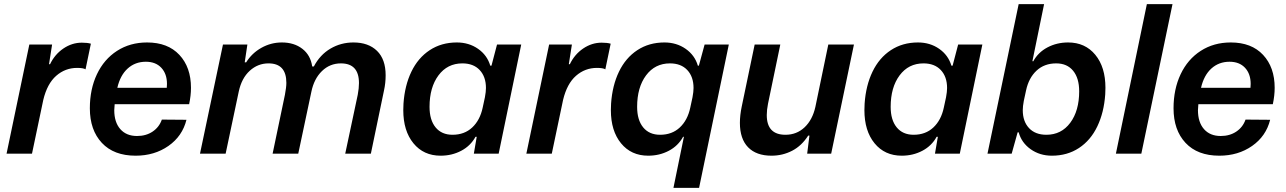

<svg xmlns="http://www.w3.org/2000/svg" viewBox="-20 -749 6267 936"><path d="M123 -532H234L219 -436H224Q247 -484 289 -512.5Q331 -541 379 -541Q406 -541 423 -536L397 -411Q386 -418 356 -418Q298 -418 254 -379.5Q210 -341 191 -262L136 0H12Z M418 -221Q418 -314 452.5 -387Q487 -460 550.5 -501Q614 -542 697 -542Q798 -542 854.5 -481.5Q911 -421 911 -321Q911 -283 902 -241H539Q537 -221 537 -212Q537 -153 566.5 -119.5Q596 -86 648 -86Q692 -86 724 -107.5Q756 -129 769 -166L889 -165Q869 -85 801 -37.5Q733 10 641 10Q535 10 476.5 -52.5Q418 -115 418 -221ZM793 -321Q794 -328 794 -340Q794 -389 766.5 -418.5Q739 -448 691 -448Q639 -448 602.5 -415Q566 -382 552 -321Z M1067 -532H1186L1173 -445H1180Q1208 -490 1254.5 -516Q1301 -542 1354 -542Q1414 -542 1454 -511Q1494 -480 1502 -425H1510Q1540 -482 1591 -512Q1642 -542 1703 -542Q1776 -542 1818 -501Q1860 -460 1860 -382Q1860 -344 1852 -308L1788 0H1663L1724 -287Q1730 -319 1730 -344Q1730 -440 1642 -440Q1588 -440 1549.5 -402.5Q1511 -365 1498 -302L1434 0H1309L1369 -287Q1376 -324 1376 -345Q1376 -440 1289 -440Q1237 -440 1197.5 -404Q1158 -368 1144 -303L1080 0H955Z M1946 -212Q1946 -233 1947 -244Q1953 -332 1985.5 -399.5Q2018 -467 2075 -504.5Q2132 -542 2207 -542Q2266 -542 2310.5 -511Q2355 -480 2370 -429H2376L2403 -532H2521L2411 0H2290L2304 -82H2298Q2274 -38 2228.5 -14Q2183 10 2128 10Q2045 10 1995.5 -50.5Q1946 -111 1946 -212ZM2333 -224 2344 -275Q2349 -302 2349 -320Q2349 -375 2318.5 -407.5Q2288 -440 2234 -440Q2161 -440 2117.5 -381.5Q2074 -323 2074 -228Q2074 -164 2103.5 -128Q2133 -92 2186 -92Q2244 -92 2282 -127.5Q2320 -163 2333 -224Z M2657 -532H2768L2753 -436H2758Q2781 -484 2823 -512.5Q2865 -541 2913 -541Q2940 -541 2957 -536L2931 -411Q2920 -418 2890 -418Q2832 -418 2788 -379.5Q2744 -341 2725 -262L2670 0H2546Z M3314 -82H3310Q3286 -38 3240.5 -14Q3195 10 3140 10Q3057 10 3007.5 -50.5Q2958 -111 2958 -212Q2958 -233 2959 -244Q2965 -332 2997.5 -399.5Q3030 -467 3087 -504.5Q3144 -542 3219 -542Q3278 -542 3322.5 -511Q3367 -480 3382 -429H3387L3415 -532H3533L3388 167H3263ZM3345 -224 3356 -275Q3361 -302 3361 -320Q3361 -375 3330.5 -407.5Q3300 -440 3246 -440Q3173 -440 3129.5 -381.5Q3086 -323 3086 -228Q3086 -164 3115.5 -128Q3145 -92 3198 -92Q3256 -92 3294 -127.5Q3332 -163 3345 -224Z M3587 -150Q3587 -187 3596 -230L3659 -532H3784L3724 -243Q3718 -213 3718 -188Q3718 -92 3809 -92Q3864 -92 3902.5 -128.5Q3941 -165 3955 -228L4018 -532H4143L4032 0H3915L3926 -88H3920Q3888 -38 3841.5 -14Q3795 10 3741 10Q3667 10 3627 -31Q3587 -72 3587 -150Z M4194 -212Q4194 -233 4195 -244Q4201 -332 4233.5 -399.5Q4266 -467 4323 -504.5Q4380 -542 4455 -542Q4514 -542 4558.5 -511Q4603 -480 4618 -429H4624L4651 -532H4769L4659 0H4538L4552 -82H4546Q4522 -38 4476.5 -14Q4431 10 4376 10Q4293 10 4243.5 -50.5Q4194 -111 4194 -212ZM4581 -224 4592 -275Q4597 -302 4597 -320Q4597 -375 4566.5 -407.5Q4536 -440 4482 -440Q4409 -440 4365.5 -381.5Q4322 -323 4322 -228Q4322 -164 4351.5 -128Q4381 -92 4434 -92Q4492 -92 4530 -127.5Q4568 -163 4581 -224Z M4946 -104H4941L4912 0H4794L4946 -729H5070L5013 -451L5017 -450Q5041 -494 5086.5 -518Q5132 -542 5187 -542Q5270 -542 5319.5 -482Q5369 -422 5369 -321Q5369 -300 5368 -289Q5362 -201 5329.5 -133Q5297 -65 5240 -27.5Q5183 10 5108 10Q5049 10 5004.5 -21.5Q4960 -53 4946 -104ZM5241 -304Q5241 -368 5211.5 -404Q5182 -440 5129 -440Q5071 -440 5033 -404.5Q4995 -369 4982 -308L4971 -257Q4966 -230 4966 -212Q4966 -157 4996.5 -124.5Q5027 -92 5081 -92Q5154 -92 5197.5 -150.5Q5241 -209 5241 -304Z M5571 -729H5696L5544 0H5420Z M5701 -221Q5701 -314 5735.5 -387Q5770 -460 5833.5 -501Q5897 -542 5980 -542Q6081 -542 6137.5 -481.5Q6194 -421 6194 -321Q6194 -283 6185 -241H5822Q5820 -221 5820 -212Q5820 -153 5849.5 -119.5Q5879 -86 5931 -86Q5975 -86 6007 -107.5Q6039 -129 6052 -166L6172 -165Q6152 -85 6084 -37.5Q6016 10 5924 10Q5818 10 5759.5 -52.5Q5701 -115 5701 -221ZM6076 -321Q6077 -328 6077 -340Q6077 -389 6049.5 -418.5Q6022 -448 5974 -448Q5922 -448 5885.5 -415Q5849 -382 5835 -321Z"/></svg>

Font: Mona Sans SemiBold
Style: Italic
Weight: 600
Italic angle: -11.7°
Designer: Deni Anggara
Foundry: GitHub
Version: Version 2.000